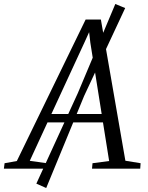

<svg xmlns="http://www.w3.org/2000/svg" viewBox="-80 -847 742 964"><path d="M-60.5 0 -57 -27.5 4.5 -38.5 350 -749H426.5L549.5 -40L626 -27.5L624 0H382L384.5 -27.5L468 -38.5L437 -232.5H158.5L69.5 -39.5L154.5 -27.5L152 0ZM178 -274.5H430.5L373.5 -633L367.5 -685.5L345 -636ZM102.5 75 310.5 -379 499 -827 548.5 -806.5 342.5 -365.5 152 97Z"/></svg>

Font: Merriweather 72pt Light
Style: Italic
Weight: 300
Italic angle: -7.8°
Version: Version 2.101